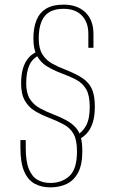

<svg xmlns="http://www.w3.org/2000/svg" viewBox="-20 -611 497 828"><path d="M197 197Q158 197 129 181Q100 165 84 127.5Q68 90 68 25V-7H91V26Q91 85 104.5 118Q118 151 142 164.5Q166 178 197 178Q247 178 279.5 148Q312 118 312 42Q312 -7 297.5 -33Q283 -59 255.5 -74Q228 -89 189 -104Q158 -116 131 -132Q104 -148 87.5 -176.5Q71 -205 71 -251Q71 -288 79 -315.5Q87 -343 103.5 -362Q120 -381 145 -390L152 -374Q121 -361 107 -330.5Q93 -300 93 -252Q93 -209 109 -184Q125 -159 151.5 -144.5Q178 -130 207 -119Q241 -106 265.5 -92.5Q290 -79 305.5 -62Q321 -45 328 -20.5Q335 4 335 41Q335 99 317 133Q299 167 268 182Q237 197 197 197ZM316 -8 308 -26Q335 -40 351 -69Q367 -98 367 -150Q367 -199 352 -225.5Q337 -252 309 -267Q281 -282 242 -296Q211 -308 184 -324Q157 -340 140.5 -368.5Q124 -397 124 -444Q124 -492 137.5 -524.5Q151 -557 179.5 -574Q208 -591 254 -591Q314 -591 348.5 -557.5Q383 -524 383 -465V-405H361V-465Q361 -515 333 -544Q305 -573 254 -573Q198 -573 172.5 -541Q147 -509 147 -445Q147 -402 163 -376.5Q179 -351 205.5 -336.5Q232 -322 261 -311Q307 -293 335 -274.5Q363 -256 376 -228Q389 -200 389 -151Q389 -111 380 -82.5Q371 -54 354.5 -36Q338 -18 316 -8Z"/></svg>

Font: Alumni Sans SC Thin
Style: Regular
Weight: 100
Designer: Robert E. Leuschke
Foundry: Robert E. Leuschke
Version: Version 1.018